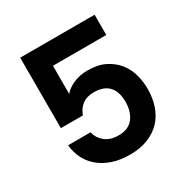

<svg xmlns="http://www.w3.org/2000/svg" viewBox="-167 -870 978 1010"><g transform="rotate(-30 322.0 -365.5)"><path d="M543 -731V-608H219V-437Q239 -462 277.5 -479Q316 -496 362 -496Q426 -496 469.5 -474Q513 -452 540 -417.5Q567 -383 578.5 -340Q590 -297 590 -255Q590 -199 574 -152Q558 -105 526.5 -71.5Q495 -38 447.5 -19Q400 0 338 0Q279 0 233 -15.5Q187 -31 154 -58.5Q121 -86 102 -123.5Q83 -161 79 -206H215Q224 -168 254.5 -143Q285 -118 336 -118Q397 -118 426 -156.5Q455 -195 455 -253Q455 -315 425 -347.5Q395 -380 335 -380Q291 -380 263.5 -358.5Q236 -337 225 -303H91V-731Z"/></g></svg>

Font: Poppins SemiBold
Style: Regular
Weight: 600
Designer: Ninad Kale (Devanagari), Jonny Pinhorn (Latin)
Foundry: Indian Type Foundry
Version: Version 3.002 2017